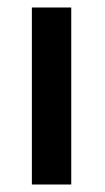

<svg xmlns="http://www.w3.org/2000/svg" viewBox="-20 -492 280 512"><path d="M65 0V-472H170V0Z"/></svg>

Font: Coval
Style: Medium
Weight: 500
Foundry: Context Ltd
Version: Version 001.000